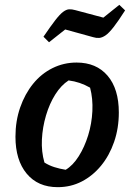

<svg xmlns="http://www.w3.org/2000/svg" viewBox="-20 -764 538 795"><path d="M219 11Q137 11 90.5 -45Q44 -101 44 -198Q44 -263 63.5 -319Q83 -375 117 -417Q151 -459 197.5 -482Q244 -505 297 -505Q379 -505 425.5 -450.5Q472 -396 472 -298Q472 -233 452.5 -176.5Q433 -120 398.5 -78Q364 -36 318.5 -12.5Q273 11 219 11ZM252 -61Q282 -79 306 -117Q330 -155 345 -203.5Q360 -252 362.5 -304Q365 -356 353 -401Q332 -413 310 -420.5Q288 -428 264 -431Q233 -411 209 -373Q185 -335 170.5 -286Q156 -237 153.5 -186.5Q151 -136 164 -91Q183 -79 205 -72Q227 -65 252 -61ZM183 -589 160 -612Q190 -656 209 -680.5Q228 -705 241.5 -715Q255 -725 266.5 -725.5Q278 -726 292 -722L408 -691L474 -744L498 -721Q470 -677 450.5 -652Q431 -627 417 -617.5Q403 -608 391 -607Q379 -606 366 -610L250 -642Z"/></svg>

Font: Piazzolla Thin
Style: Bold Italic
Weight: 700
Italic angle: -11.3°
Version: Version 2.005